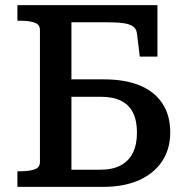

<svg xmlns="http://www.w3.org/2000/svg" viewBox="-20 -730 730 750"><path d="M48 -710H595V-509H526L515 -599Q513 -617 500 -626.5Q487 -636 462 -639.5Q437 -643 397 -643H259V-67H371Q420 -67 451.5 -84Q483 -101 499 -133Q515 -165 515 -212Q515 -259 499.5 -290Q484 -321 452.5 -336.5Q421 -352 373 -352H231V-420H386Q468 -420 525.5 -396.5Q583 -373 614 -326.5Q645 -280 645 -213Q645 -147 612.5 -99Q580 -51 521.5 -25.5Q463 0 383 0H48V-61H59Q92 -61 114 -68Q136 -75 136 -97V-613Q136 -635 114 -642Q92 -649 59 -649H48Z"/></svg>

Font: Roboto Serif Medium
Style: Regular
Weight: 500
Designer: Greg Gazdowicz
Foundry: Commercial Type
Version: Version 1.008